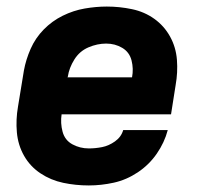

<svg xmlns="http://www.w3.org/2000/svg" viewBox="-20 -558 616 586"><path d="M251 8Q289 8 327.5 -0.5Q366 -9 400.5 -32Q435 -55 458.5 -89Q482 -123 492 -161H356Q350 -140 331 -126.5Q312 -113 291.5 -109Q271 -105 251 -105Q224 -105 201 -117.5Q178 -130 171 -156Q164 -182 168 -209H502L516 -298Q523 -337 520 -375.5Q517 -414 499 -446.5Q481 -479 451 -500.5Q421 -522 383 -530Q345 -538 306 -538Q273 -538 238.5 -532Q204 -526 171.5 -510Q139 -494 113.5 -468Q88 -442 73.5 -409Q59 -376 53 -343L35 -233Q28 -193 31.5 -154Q35 -115 53.5 -82.5Q72 -50 103.5 -29Q135 -8 173 0Q211 8 251 8ZM383 -322H186L187 -324Q191 -351 207 -376.5Q223 -402 250 -413.5Q277 -425 304 -425Q331 -425 353 -412Q375 -399 381.5 -373.5Q388 -348 383 -322Z"/></svg>

Font: Iosevka Sparkle XBdObl
Style: Regular
Weight: 800
Italic angle: -9°
Designer: Belleve Invis
Foundry: Belleve Invis
Version: Version 4.5.0; ttfautohint (v1.8.3)